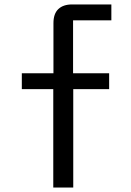

<svg xmlns="http://www.w3.org/2000/svg" viewBox="-20 -695 590 865"><path d="M220 150V-293.3H78.3V-365H220.8V-590.8Q220.8 -633.3 242.9 -654.2Q265 -675 305 -675H481.7V-603.3H309.2V-365H471.7V-293.3H310V150Z"/></svg>

Font: Funnel Sans
Style: Regular
Weight: 400
Designer: NORD ID, Kristian Moeller
Foundry: Dicotype
Version: Version 1.000